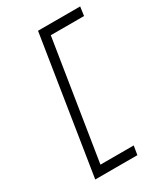

<svg xmlns="http://www.w3.org/2000/svg" viewBox="-168 -662 694 805"><g transform="rotate(-30 178.5 -260.0)"><path d="M49 70H253L260 27H99L190 -547H351L357 -590H153Z"/></g></svg>

Font: Charger Sport
Style: HLExtObl
Weight: 100
Designer: Jasper
Foundry: Cannot Into Space Fonts
Version: Version 1.1